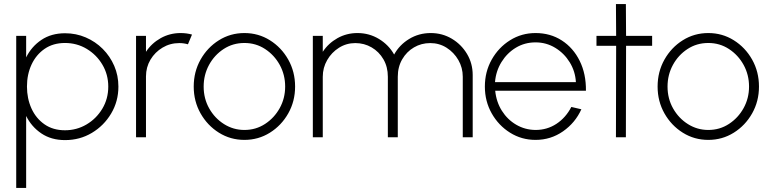

<svg xmlns="http://www.w3.org/2000/svg" viewBox="-20 -677 3794 947"><path d="M109 250H60V-500H109V-394Q135.5 -447.5 184.2 -480.2Q233 -513 301 -513Q355 -513 402.8 -492.5Q450.5 -472 486.8 -435.8Q523 -399.5 543.5 -352Q564 -304.5 564 -250Q564 -177 528.2 -117Q492.5 -57 433 -21.5Q373.5 14 301 14Q233 14 184.2 -18.8Q135.5 -51.5 109 -105ZM300.5 -465Q242 -465 200 -436Q158 -407 135.5 -358.5Q113 -310 113 -250Q113 -191 135.2 -142Q157.5 -93 199.5 -63.8Q241.5 -34.5 300.5 -34.5Q358 -34.5 406.5 -63Q455 -91.5 484.5 -140.5Q514 -189.5 514 -250Q514 -309 485.2 -357.8Q456.5 -406.5 408 -435.8Q359.5 -465 300.5 -465Z M651 0V-500H700V-421.5Q727.5 -463.5 772.5 -488.8Q817.5 -514 871 -514Q900.5 -514 927 -506.5L907 -458.5Q886.5 -464.5 864.5 -464.5Q819 -464.5 781.8 -442.2Q744.5 -420 722.2 -382.8Q700 -345.5 700 -300V0Z M1185.5 13Q1116.5 13 1059.8 -22.5Q1003 -58 969.2 -117.8Q935.5 -177.5 935.5 -250Q935.5 -323 969.2 -383Q1003 -443 1059.8 -478.5Q1116.5 -514 1185.5 -514Q1254.5 -514 1311.2 -478.5Q1368 -443 1401.8 -383Q1435.5 -323 1435.5 -250Q1435.5 -177.5 1401.8 -117.8Q1368 -58 1311.2 -22.5Q1254.5 13 1185.5 13ZM1185.5 -36Q1242 -36 1287.5 -65.8Q1333 -95.5 1359.8 -144Q1386.5 -192.5 1386.5 -250Q1386.5 -308 1359.8 -356.8Q1333 -405.5 1287.5 -435.2Q1242 -465 1185.5 -465Q1128.5 -465 1083 -435.2Q1037.5 -405.5 1011 -356.8Q984.5 -308 984.5 -250Q984.5 -190.5 1012 -142Q1039.5 -93.5 1085.2 -64.8Q1131 -36 1185.5 -36Z M1523 0V-500H1572V-421.5Q1599.5 -463.5 1644.5 -488.8Q1689.5 -514 1743 -514Q1801 -514 1849.2 -484.8Q1897.5 -455.5 1924 -408Q1950 -455.5 1998 -484.8Q2046 -514 2104.5 -514Q2161.5 -514 2208.5 -486Q2255.5 -458 2283.5 -411Q2311.5 -364 2311.5 -307V0H2262.5V-298.5Q2262.5 -343 2240.8 -380.8Q2219 -418.5 2182.8 -441.5Q2146.5 -464.5 2102 -464.5Q2058 -464.5 2021.8 -443.2Q1985.5 -422 1963.8 -384.5Q1942 -347 1942 -298.5V0H1893V-298.5Q1893 -347 1871.2 -384.5Q1849.5 -422 1813 -443.2Q1776.5 -464.5 1732.5 -464.5Q1688.5 -464.5 1652 -441.5Q1615.5 -418.5 1593.8 -380.8Q1572 -343 1572 -298.5V0Z M2621.5 13Q2552.5 13 2495.8 -22.5Q2439 -58 2405.2 -117.8Q2371.5 -177.5 2371.5 -250Q2371.5 -323 2405.2 -383Q2439 -443 2495.8 -478.5Q2552.5 -514 2621.5 -514Q2694.5 -514 2751 -477.5Q2807.5 -441 2839.2 -376.8Q2871 -312.5 2870 -229.5H2422.5Q2428 -174 2455.5 -130.5Q2483 -87 2526.2 -61.8Q2569.5 -36.5 2621.5 -36Q2678.5 -36 2724.5 -66.2Q2770.5 -96.5 2798 -149.5L2847.5 -138Q2817.5 -71.5 2757 -29.2Q2696.5 13 2621.5 13ZM2421.5 -272H2820.5Q2817.5 -325 2790.2 -369.5Q2763 -414 2718.8 -441Q2674.5 -468 2621.5 -468Q2568 -468 2524.5 -441.8Q2481 -415.5 2453.5 -371Q2426 -326.5 2421.5 -272Z M3196.5 -451H3068L3067 0H3018L3019 -451H2922V-500H3019L3018 -657H3067L3068 -500H3196.5Z M3473.5 13Q3404.5 13 3347.8 -22.5Q3291 -58 3257.2 -117.8Q3223.5 -177.5 3223.5 -250Q3223.5 -323 3257.2 -383Q3291 -443 3347.8 -478.5Q3404.5 -514 3473.5 -514Q3542.5 -514 3599.2 -478.5Q3656 -443 3689.8 -383Q3723.5 -323 3723.5 -250Q3723.5 -177.5 3689.8 -117.8Q3656 -58 3599.2 -22.5Q3542.5 13 3473.5 13ZM3473.5 -36Q3530 -36 3575.5 -65.8Q3621 -95.5 3647.8 -144Q3674.5 -192.5 3674.5 -250Q3674.5 -308 3647.8 -356.8Q3621 -405.5 3575.5 -435.2Q3530 -465 3473.5 -465Q3416.5 -465 3371 -435.2Q3325.5 -405.5 3299 -356.8Q3272.5 -308 3272.5 -250Q3272.5 -190.5 3300 -142Q3327.5 -93.5 3373.2 -64.8Q3419 -36 3473.5 -36Z"/></svg>

Font: Urbanist ExtraLight
Style: Regular
Weight: 200
Designer: Corey Hu
Foundry: Corey Hu
Version: Version 1.330; ttfautohint (v1.8.4.7-5d5b)